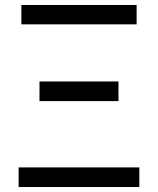

<svg xmlns="http://www.w3.org/2000/svg" viewBox="-20 -753 635 773"><path d="M55 0H541V-79H55ZM139 -346H457V-425H139ZM66 -655H530V-733H66Z"/></svg>

Font: Noto Sans Mono CJK HK
Style: Regular
Weight: 400
Designer: Ryoko NISHIZUKA 西塚涼子 (kana, bopomofo & ideographs); Paul D. Hunt (Latin, Greek & Cyrillic); Sandoll Communications 산돌커뮤니
Foundry: Adobe
Version: Version 2.004;hotconv 1.0.118;makeotfexe 2.5.65603